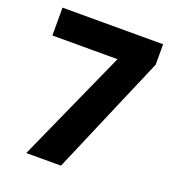

<svg xmlns="http://www.w3.org/2000/svg" viewBox="-130 -817 839 920"><g transform="rotate(20 289.0 -357.0)"><path d="M107 0 364 -572H32V-714H545V-610L284 0Z"/></g></svg>

Font: Noto Sans Armenian ExtraBold
Style: Regular
Weight: 800
Version: Version 2.007